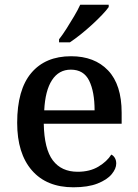

<svg xmlns="http://www.w3.org/2000/svg" viewBox="-20 -786 585 816"><path d="M292 10Q178 10 115.5 -62Q53 -134 53 -264Q53 -405 113 -476Q173 -547 282 -547Q382 -547 439.5 -486.5Q497 -426 497 -307V-260H166Q168 -153 204.5 -104.5Q241 -56 310 -56Q362 -56 398.5 -78Q435 -100 453 -129Q462 -125 468 -115Q474 -105 474 -91Q474 -69 454.5 -45.5Q435 -22 394.5 -6Q354 10 292 10ZM382 -317Q382 -396 359 -443Q336 -490 281 -490Q230 -490 201 -445.5Q172 -401 168 -317ZM231 -619Q246 -638 262.5 -664Q279 -690 295 -717Q311 -744 321 -766H442V-756Q433 -743 414 -723Q395 -703 371 -681Q347 -659 322.5 -639.5Q298 -620 277 -606H231Z"/></svg>

Font: Noto Serif Armenian Medium
Style: Regular
Weight: 500
Version: Version 2.007